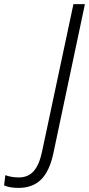

<svg xmlns="http://www.w3.org/2000/svg" viewBox="-30 -734 434 936"><path d="M61 182Q17 182 -10 170L-4 120Q27 131 61 131Q108 131 135 99.5Q162 68 175 5L328 -714H384L230 14Q211 102 169.5 142Q128 182 61 182Z"/></svg>

Font: Noto Sans SemiCondensed Light
Style: Italic
Weight: 300
Width: 4
Italic angle: -12°
Designer: Monotype Design Team
Foundry: Monotype Imaging Inc.
Version: Version 2.013; ttfautohint (v1.8.4.7-5d5b)